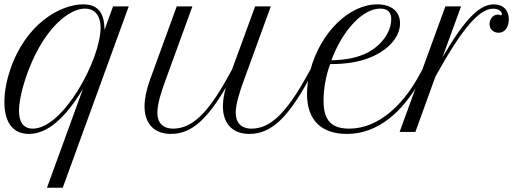

<svg xmlns="http://www.w3.org/2000/svg" viewBox="-49 -608 2423 885"><path d="M167.5 257.3H240.2L544.4 -578.6H472.2L432.6 -470.2C432.6 -540.5 408.7 -587.9 335 -587.9C227.5 -587.9 68.4 -497.1 -2.4 -285.2C-19.5 -234.4 -28.8 -182.6 -28.8 -137.2C-28.8 -53.2 3.9 9.3 84 9.3C168 9.3 250.5 -60.5 333.5 -198.7ZM102.1 -15.1C58.6 -15.1 38.6 -45.9 38.6 -96.7C38.6 -141.6 54.2 -211.9 84.5 -290C158.2 -479.5 269.5 -568.4 342.8 -568.4C378.9 -568.4 414.6 -546.4 414.6 -480C414.6 -334.5 242.7 -15.1 102.1 -15.1Z M641.1 -236.8C625.5 -192.9 617.2 -151.4 617.2 -117.7C617.2 -41 659.2 9.3 738.8 9.3C834.5 9.3 905.3 -58.1 992.2 -204.6C982.9 -173.3 978.5 -143.1 978.5 -117.7C978.5 -41 1020.5 9.3 1100.1 9.3C1201.7 9.3 1277.3 -65.9 1371.1 -235.4L1396 -280.3L1383.3 -289.6L1357.9 -244.6C1271 -90.8 1198.7 -15.1 1110.8 -15.1C1061 -15.1 1037.6 -43.9 1037.6 -88.9C1037.6 -129.4 1056.2 -186 1074.7 -236.8L1199.2 -578.6H1127L1020.5 -287.6L996.6 -244.6C910.6 -90.3 837.4 -15.1 749.5 -15.1C700.2 -15.1 676.3 -43.9 676.3 -88.9C676.3 -129.4 694.8 -186 713.4 -236.8L837.9 -578.6H765.6Z M1550.3 9.3C1694.8 9.3 1807.1 -93.8 1887.2 -235.4L1912.6 -280.3L1899.4 -289.6L1874 -244.6C1809.1 -129.9 1698.2 -15.1 1561 -15.1C1479 -15.1 1442.4 -52.7 1442.4 -143.1C1442.4 -201.7 1453.6 -259.8 1472.7 -312.5C1550.3 -312.5 1610.8 -323.2 1661.1 -344.7C1743.2 -378.9 1794.9 -438.5 1794.9 -500.5C1794.9 -555.2 1754.9 -587.9 1689.9 -587.9C1560.5 -587.9 1427.7 -458.5 1381.3 -284.2C1371.1 -245.6 1366.2 -207.5 1366.2 -174.3C1366.2 -53.2 1433.1 9.3 1550.3 9.3ZM1703.6 -568.4C1731.9 -568.4 1754.4 -556.2 1754.4 -521.5C1754.4 -450.7 1696.8 -389.2 1636.7 -361.3C1599.1 -343.8 1549.8 -331.5 1478.5 -330.1C1528.8 -466.3 1621.6 -568.4 1703.6 -568.4Z M2264.2 -543.9C2264.2 -540 2262.7 -537.1 2260.3 -537.1C2258.8 -537.1 2256.3 -538.6 2254.9 -539.6C2252.4 -540 2248 -540.5 2244.6 -540.5C2222.2 -540.5 2207.5 -518.1 2207.5 -496.6C2207.5 -470.7 2228.5 -457 2249.5 -457C2278.8 -457 2296.4 -484.9 2296.4 -519C2296.4 -560.1 2270.5 -587.9 2227.5 -587.9C2164.1 -587.9 2098.1 -527.8 1990.7 -344.2L2076.2 -578.6H2003.9L1793 0H1865.7L1958 -254.9L1982.4 -297.9C2105 -513.7 2173.3 -567.9 2225.1 -567.9C2250.5 -567.9 2264.2 -554.2 2264.2 -543.9Z"/></svg>

Font: Petit Formal Script
Style: Regular
Weight: 400
Designer: Pablo Impallari, Brenda Gallo, Rodrigo Fuenzalida
Foundry: Pablo Impallari, Brenda Gallo, Rodrigo Fuenzalida
Version: Version 1.001